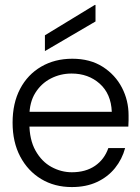

<svg xmlns="http://www.w3.org/2000/svg" viewBox="-20 -746 566 778"><path d="M271 12Q201 12 147 -20.5Q93 -53 62 -111.5Q31 -170 31 -249Q31 -328 61.5 -386Q92 -444 147 -476Q202 -508 273 -508Q345 -508 396 -475.5Q447 -443 474 -391Q501 -339 501 -279Q501 -269 501 -258Q501 -247 500 -233H85V-293H433Q430 -366 384 -407Q338 -448 270 -448Q225 -448 186 -428Q147 -408 123 -369.5Q99 -331 99 -274V-247Q99 -180 124 -135.5Q149 -91 188.5 -69.5Q228 -48 271 -48Q327 -48 365 -74Q403 -100 419 -146H487Q475 -101 446 -65Q417 -29 373 -8.5Q329 12 271 12ZM162 -539V-603L364 -726H367V-659Z"/></svg>

Font: DM Sans 36pt Light
Style: Regular
Weight: 300
Designer: Colophon Foundry, Jonny Pinhorn
Foundry: Colophon Foundry
Version: Version 4.004;gftools[0.9.30]